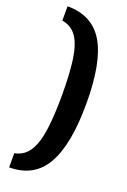

<svg xmlns="http://www.w3.org/2000/svg" viewBox="-175 -895 690 1043"><g transform="rotate(20 170.5 -373.5)"><path d="M25 92V10Q80 0 109.5 -47Q139 -94 150 -177Q161 -260 161 -377Q161 -494 150 -575.5Q139 -657 109.5 -702Q80 -747 24 -756V-839Q169 -839 235 -726.5Q301 -614 301 -377Q301 -141 235 -24.5Q169 92 25 92Z"/></g></svg>

Font: Freeman
Style: Regular
Weight: 400
Designer: Vernon Adams, Aoife Mooney, Rodrigo Fuenzalida
Foundry: Rodrigo Fuenzalida
Version: Version 1.000; ttfautohint (v1.8.4.7-5d5b)